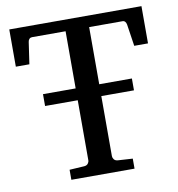

<svg xmlns="http://www.w3.org/2000/svg" viewBox="-77 -741 753 811"><g transform="rotate(-10 299.5 -335.5)"><path d="M523.9 -511.2 509.8 -605Q508.3 -612.8 504.2 -617.4Q500 -622.1 493.2 -622.1H350.1V-377H490.2V-326.2H350.1V-68.8Q350.1 -61.5 355.2 -54.7Q360.4 -47.9 371.1 -46.9L435.1 -43V0H164.1V-43L228 -46.9Q238.8 -47.9 243.9 -54.7Q249 -61.5 249 -68.8V-326.2H108.9V-377H249V-622.1H105Q98.1 -622.1 93.5 -617.4Q88.9 -612.8 87.9 -605L74.2 -511.2H16.1V-670.9H583V-511.2Z"/></g></svg>

Font: Charis SIL Eur
Style: Regular
Weight: 400
Foundry: SIL International
Version: Version 5.000